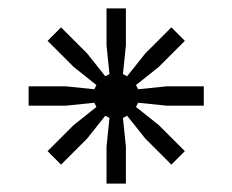

<svg xmlns="http://www.w3.org/2000/svg" viewBox="-20 -720 552 456"><path d="M48 -469V-515H136L204 -508L209 -518L155 -561L93 -623L125 -655L187 -593L230 -539L240 -544L233 -612V-700H279V-612L272 -544L282 -539L325 -593L387 -655L419 -623L357 -561L303 -518L308 -508L376 -515H464V-469H376L308 -476L303 -466L357 -423L419 -361L387 -329L325 -391L282 -445L272 -440L279 -372V-284H233V-372L240 -440L230 -445L187 -391L125 -329L93 -361L155 -423L209 -466L204 -476L136 -469Z"/></svg>

Font: Space Grotesk Light Light
Style: Regular
Weight: 300
Version: Version 2.000